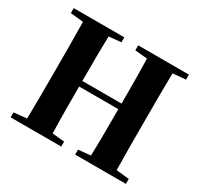

<svg xmlns="http://www.w3.org/2000/svg" viewBox="-156 -942 1182 1137"><g transform="rotate(30 435.0 -373.5)"><path d="M482 -713 566 -705C569 -603 569 -502 569 -399H301C301 -502 301 -605 304 -705L387 -713V-747H41V-713L129 -704C131 -602 131 -499 131 -395V-351C131 -247 131 -144 129 -43L41 -34V0H387V-34L304 -42C301 -144 301 -248 301 -361H569C569 -246 569 -142 566 -42L482 -34V0H829V-34L741 -43C739 -146 739 -249 739 -351V-395C739 -499 739 -603 741 -705L829 -713V-747H482Z"/></g></svg>

Font: Source Han Serif KR Heavy
Style: Regular
Weight: 900
Designer: Ryoko NISHIZUKA 西塚涼子 (kana & ideographs); Frank Grießhammer (Latin, Greek & Cyrillic); Wenlong ZHANG 张文龙 (bopomofo); San
Foundry: Adobe
Version: Version 2.001;hotconv 1.1.0;makeotfexe 2.6.0